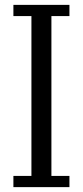

<svg xmlns="http://www.w3.org/2000/svg" viewBox="-20 -768 340 788"><path d="M35 -46H109V-702H35V-748H265V-702H191V-46H265V0H35Z"/></svg>

Font: IBM Plex Serif
Style: Regular
Weight: 400
Designer: Mike Abbink, Paul van der Laan, Pieter van Rosmalen
Foundry: Bold Monday
Version: Version 3.001